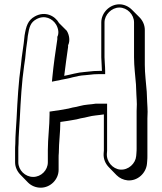

<svg xmlns="http://www.w3.org/2000/svg" viewBox="-20 -773 754 891"><path d="M450 -669V-507C450 -490 453 -464 453 -444H439C422 -444 409 -443 393 -441L373 -439C340 -437 310 -427 278 -421C283 -466 290 -510 296 -555V-563C306 -583 302 -610 290 -630L254 -666C235 -700 189 -723 142 -697C109 -679 101 -651 94 -608C90 -560 81 -519 77 -470C66 -394 61 -306 57 -224C55 -184 51 -145 51 -105C50 -94 50 -84 50 -76V-20C50 2 60 23 75 38L110 74C125 89 146 98 169 98C214 98 252 60 252 15V-41C252 -47 252 -55 253 -64C253 -111 260 -159 260 -207C287 -211 310 -214 335 -219L355 -224C367 -226 378 -228 389 -231C410 -237 437 -238 461 -242H462V-74L461 -62C459 -36 469 -13 486 4L521 40C535 54 553 62 572 64C619 68 658 30 662 -13L663 -25C664 -35 664 -43 664 -50V-223L665 -254C665 -266 664 -281 663 -299L661 -347C658 -387 652 -431 652 -472V-634C652 -657 642 -678 627 -693L592 -728C577 -743 556 -753 534 -753C489 -753 450 -714 450 -669ZM202 -76V-20C202 17 171 48 134 48C97 48 65 17 65 -20V-76C65 -84 65 -94 66 -105C66 -144 70 -184 72 -224C76 -306 81 -393 92 -468C96 -491 98 -510 100 -533C102 -557 107 -580 109 -606C116 -650 122 -669 149 -684C187 -705 224 -687 241 -658C252 -638 254 -617 246 -602V-591C237 -531 229 -476 223 -415L221 -394L241 -398C248 -399 259 -401 265 -403C280 -406 300 -409 316 -414C337 -419 354 -423 374 -424L395 -426C410 -428 422 -429 439 -429H468V-444C468 -465 465 -492 465 -507V-669C465 -705 498 -738 534 -738C570 -738 602 -706 602 -669V-507C602 -465 608 -420 611 -381L613 -333C614 -315 615 -300 615 -289L614 -258V-85C614 -79 614 -71 613 -61L612 -49C609 -14 576 17 538 14C503 11 473 -23 476 -61L477 -73V-292H425C402 -288 374 -288 350 -281C340 -278 329 -276 317 -274L297 -269C272 -264 250 -261 223 -257L210 -255V-242C210 -189 202 -130 202 -76Z"/></svg>

Font: Blanket
Style: Poster
Weight: 900
Foundry: Cannot Into Space Fonts
Version: Version 0.9